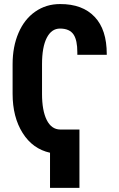

<svg xmlns="http://www.w3.org/2000/svg" viewBox="-20 -741 581 937"><path d="M367.7 175.8H224.1V4.4Q139.6 -14.2 90.6 -91.8Q41.5 -169.4 41.5 -283.7V-427.7Q41.5 -513.2 70.3 -580.3Q99.1 -647.5 152.1 -684.3Q205.1 -721.2 272.9 -721.2Q382.8 -721.7 442.4 -658.2Q501 -596.2 501 -477.5Q501 -475.6 501 -473.6H357.4Q357.4 -480 357.4 -485.8Q357.4 -543.9 339.8 -571.3Q320.3 -601.6 272.9 -601.6Q231.4 -601.6 208.3 -556.6Q185.1 -511.7 185.1 -427.7V-282.2Q185.1 -201.7 208 -155.5Q231 -109.4 273.9 -108.9H367.7Z"/></svg>

Font: MAUL Condensed Bold
Style: Condensed Bold
Weight: 700
Designer: MAUL
Version: Version 1.0; 2020; ttfautohint (v1.8.3)